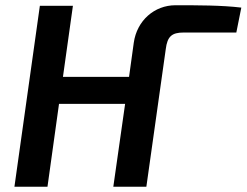

<svg xmlns="http://www.w3.org/2000/svg" viewBox="-20 -712 940 732"><path d="M649 -692C569 -692 502 -634 490 -549L472 -419H220L258 -690H132L35 0H161L205 -316H457L412 0H538L612 -525C618 -573 635 -588 680 -588H881L900 -683C826 -692 734 -692 649 -692Z"/></svg>

Font: Exo 2 Semi Bold
Style: Italic
Weight: 600
Italic angle: -8°
Designer: Natanael Gama
Version: Version 1.001;PS 001.001;hotconv 1.0.88;makeotf.lib2.5.64775